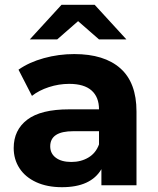

<svg xmlns="http://www.w3.org/2000/svg" viewBox="-20 -771 657 799"><path d="M548 -307V0H402V-67Q358 8 238 8Q176 8 130.5 -13Q85 -34 61 -71Q37 -108 37 -155Q37 -230 93.5 -273Q150 -316 268 -316H392Q392 -367 361 -394.5Q330 -422 268 -422Q225 -422 183.5 -408.5Q142 -395 113 -372L57 -481Q101 -512 162.5 -529Q224 -546 289 -546Q414 -546 481 -486.5Q548 -427 548 -307ZM392 -170V-225H285Q189 -225 189 -162Q189 -132 212.5 -114.5Q236 -97 277 -97Q317 -97 348 -115.5Q379 -134 392 -170ZM392 -607 305 -683 218 -607H104L236 -751H374L506 -607Z"/></svg>

Font: Montserrat-Bold
Style: Bold
Weight: 700
Version: Version 7.200